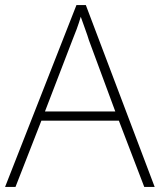

<svg xmlns="http://www.w3.org/2000/svg" viewBox="-20 -736 630 756"><path d="M548 0 448 -261H143L41 0H0L281 -716H318L589 0ZM330 -578Q325 -595 316 -619.5Q307 -644 298 -670Q291 -646 282 -621.5Q273 -597 265 -578L157 -297H434Z"/></svg>

Font: Noto Sans Bengali ExtraLight
Style: Regular
Weight: 200
Designer: Jelle Bosma - Monotype Design Team
Foundry: Monotype Imaging Inc.
Version: Version 2.003; ttfautohint (v1.8.4.7-5d5b)